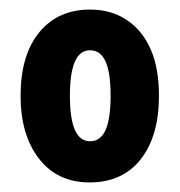

<svg xmlns="http://www.w3.org/2000/svg" viewBox="-20 -742 376 401"><path d="M312 -542Q312 -458 274 -409.5Q236 -361 167 -361Q100 -361 61.5 -410.5Q23 -460 23 -542Q23 -627 62 -674.5Q101 -722 168 -722Q212 -722 244.5 -700.5Q277 -679 294.5 -639.5Q312 -600 312 -542ZM126 -542Q126 -494 136.5 -470.5Q147 -447 168 -447Q190 -447 200.5 -470.5Q211 -494 211 -542Q211 -590 200.5 -613.5Q190 -637 168 -637Q147 -637 136.5 -613.5Q126 -590 126 -542Z"/></svg>

Font: Noto Sans Khmer ExtraCondensed ExtraBold
Style: Regular
Weight: 800
Width: 2
Designer: Danh Hong and the Monotype Design Team
Foundry: Monotype Imaging Inc.
Version: Version 2.004